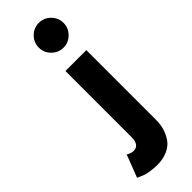

<svg xmlns="http://www.w3.org/2000/svg" viewBox="-354 -853 1151 1151"><g transform="rotate(-45 221.5 -277.5)"><path d="M215 -799Q246 -830 289 -830Q332 -830 363 -799Q394 -768 394 -725Q394 -682 363 -651Q332 -620 289 -620Q246 -620 215 -651Q184 -682 184 -725Q184 -768 215 -799ZM198 -513V45Q198 115 149 115Q139 115 128 111.5Q117 108 110 104L104 100L49 243Q51 244 62 249Q73 254 78.5 256.5Q84 259 97 263Q110 267 122 269Q134 271 152 273Q170 275 190 275Q240 275 278 257.5Q316 240 336 210.5Q356 181 365.5 148.5Q375 116 375 79V-513Z"/></g></svg>

Font: Hussar
Style: BoldWeb
Weight: 700
Foundry: Cannot Into Space Fonts
Version: Version 2.00